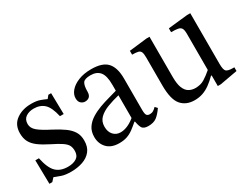

<svg xmlns="http://www.w3.org/2000/svg" viewBox="-55 -840 1554 1207"><g transform="rotate(-30 722.5 -237.0)"><path d="M42 8 39 -164H65Q81 -87 112 -56.5Q143 -26 198 -26Q236 -26 260 -41.5Q284 -57 284 -92Q284 -116 275.5 -132Q267 -148 243 -164.5Q219 -181 172 -204Q126 -227 97 -248.5Q68 -270 54 -296Q40 -322 40 -359Q40 -421 84.5 -453Q129 -485 193 -485Q231 -485 255 -476.5Q279 -468 298 -459H299L316 -480H336L339 -327H312Q296 -398 267 -424.5Q238 -451 192 -451Q158 -451 134.5 -435Q111 -419 111 -385Q111 -356 138 -333Q165 -310 228 -278Q274 -254 305 -231.5Q336 -209 352 -182.5Q368 -156 368 -119Q368 -72 345 -43.5Q322 -15 283.5 -2Q245 11 200 11Q157 11 131.5 2Q106 -7 86 -15H84L63 8Z M552 7Q494 7 463.5 -25Q433 -57 433 -105Q433 -145 451.5 -172.5Q470 -200 500.5 -219Q531 -238 566.5 -251Q602 -264 636 -273Q670 -282 696 -290V-334Q696 -399 673.5 -426.5Q651 -454 606 -454Q563 -454 551 -436Q539 -418 539 -373Q539 -350 527.5 -338.5Q516 -327 495 -327Q480 -327 466.5 -338.5Q453 -350 453 -375Q453 -403 474.5 -428Q496 -453 535.5 -469Q575 -485 629 -485Q711 -485 745 -447Q779 -409 779 -331V-104Q779 -73 786 -64Q793 -55 809 -55Q823 -55 834.5 -62Q846 -69 856 -80L871 -64Q846 -28 823.5 -11.5Q801 5 763 5Q728 5 717.5 -15Q707 -35 702 -72L696 -84V-257Q651 -246 611 -231Q571 -216 546 -192Q521 -168 521 -129Q521 -92 541 -70Q561 -48 593 -48Q619 -48 647.5 -61Q676 -74 703 -98L711 -62H699Q676 -42 654.5 -26Q633 -10 608.5 -1.5Q584 7 552 7Z M1097 10Q1035 10 1000.5 -30.5Q966 -71 966 -173V-376Q966 -403 960.5 -415.5Q955 -428 940 -431.5Q925 -435 898 -435V-463L1027 -478H1049V-186Q1049 -135 1060.5 -106.5Q1072 -78 1092.5 -66Q1113 -54 1139 -54Q1177 -54 1204.5 -71Q1232 -88 1262 -114V-377Q1262 -404 1255 -416Q1248 -428 1230.5 -431.5Q1213 -435 1181 -435V-463L1321 -478H1345V-111Q1345 -67 1357 -56Q1369 -45 1405 -45H1415V-18L1288 5H1266V-72H1261Q1235 -46 1209.5 -27.5Q1184 -9 1156.5 0.5Q1129 10 1097 10Z"/></g></svg>

Font: STIX Two Text
Style: Regular
Weight: 400
Designer: Ross Mills, John Hudson & Paul Hanslow, Tiro Typeworks Ltd; with prior portions MicroPress Inc., and Coen Hoffman.
Foundry: Tiro Typeworks Ltd
Version: Version 2.13 b171